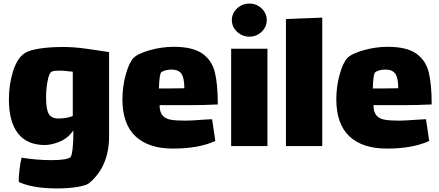

<svg xmlns="http://www.w3.org/2000/svg" viewBox="-20 -786 2469 1079"><path d="M593 -493V-20Q593 150 480 244Q465 256 415 264.5Q365 273 302 273Q165 273 86 237Q84 211 89.5 168Q95 125 101 100Q187 114 269 114Q311 114 340 109.5Q369 105 376 97Q386 87 390 25Q392 9 392 -23V-53Q362 -9 315.5 10Q269 29 232 29Q132 29 81 -36.5Q30 -102 30 -228Q30 -311 53 -384.5Q76 -458 117 -486Q143 -504 202 -513Q261 -522 334 -522Q390 -522 451 -514Q512 -506 593 -493ZM389 -134V-383Q376 -385 350 -387Q338 -389 314 -389Q277 -389 268 -382Q255 -372 247 -328.5Q239 -285 239 -238Q239 -172 254 -146Q269 -120 309 -120Q353 -120 389 -134Z M1132 -114Q1143 -114 1172 -116L1190 6Q1098 49 952 49Q815 49 741.5 -20Q668 -89 668 -228Q668 -299 686.5 -366Q705 -433 729 -459Q754 -485 822 -504Q890 -523 956 -523Q1063 -523 1117 -485Q1171 -447 1187.5 -379.5Q1204 -312 1204 -199Q1123 -195 1046 -195H877Q877 -157 893 -138Q909 -119 938.5 -113.5Q968 -108 1022 -108Q1052 -108 1132 -114ZM873 -289H935Q991 -289 1016 -290Q1016 -347 1000 -371Q984 -395 944 -395Q912 -395 889 -382Q881 -378 877.5 -350.5Q874 -323 873 -289Z M1283 -673Q1283 -711 1312 -738.5Q1341 -766 1382 -766Q1422 -766 1450.5 -738.5Q1479 -711 1479 -673Q1479 -635 1450.5 -607.5Q1422 -580 1382 -580Q1341 -580 1312 -607.5Q1283 -635 1283 -673ZM1279 -512H1483V35H1279Z M1587 -679 1791 -687V35H1587Z M2334 -114Q2345 -114 2374 -116L2392 6Q2300 49 2154 49Q2017 49 1943.5 -20Q1870 -89 1870 -228Q1870 -299 1888.5 -366Q1907 -433 1931 -459Q1956 -485 2024 -504Q2092 -523 2158 -523Q2265 -523 2319 -485Q2373 -447 2389.5 -379.5Q2406 -312 2406 -199Q2325 -195 2248 -195H2079Q2079 -157 2095 -138Q2111 -119 2140.5 -113.5Q2170 -108 2224 -108Q2254 -108 2334 -114ZM2075 -289H2137Q2193 -289 2218 -290Q2218 -347 2202 -371Q2186 -395 2146 -395Q2114 -395 2091 -382Q2083 -378 2079.5 -350.5Q2076 -323 2075 -289Z"/></svg>

Font: Lalezar
Style: Regular
Weight: 400
Designer: Borna Izadpanah
Foundry: Borna Izadpanah
Version: Version 1.003;November 28, 2018;FontCreator 11.5.0.2421 64-b